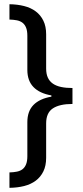

<svg xmlns="http://www.w3.org/2000/svg" viewBox="-20 -734 394 912"><path d="M109.9 -153.8Q109.9 -205.6 138.9 -235.4Q168 -265.1 224.1 -274.9V-280.8Q168 -290.5 138.9 -320.6Q109.9 -350.6 109.9 -401.9V-564Q109.9 -587.4 104 -602.3Q98.1 -617.2 87.2 -625.7Q76.2 -634.3 60.3 -637.5Q44.4 -640.6 24.9 -641.1V-713.9Q62.5 -713.4 94.5 -705.3Q126.5 -697.3 149.7 -679.9Q172.9 -662.6 186 -635.7Q199.2 -608.9 199.2 -570.8V-408.2Q199.2 -382.8 207.3 -365.2Q215.3 -347.7 231.2 -336.7Q247.1 -325.7 270.5 -320.8Q293.9 -315.9 324.2 -315.9V-240.2Q263.2 -240.2 231.2 -219.2Q199.2 -198.2 199.2 -147.9V15.1Q199.2 53.2 186 80.1Q172.9 106.9 149.7 124.3Q126.5 141.6 94.5 149.7Q62.5 157.7 24.9 158.2V85Q44.4 84.5 60.3 81.3Q76.2 78.1 87.2 69.6Q98.1 61 104 46.1Q109.9 31.2 109.9 7.8Z"/></svg>

Font: Genotype
Style: Regular
Weight: 400
Foundry: Ascender Corporation
Version: Version 1.00